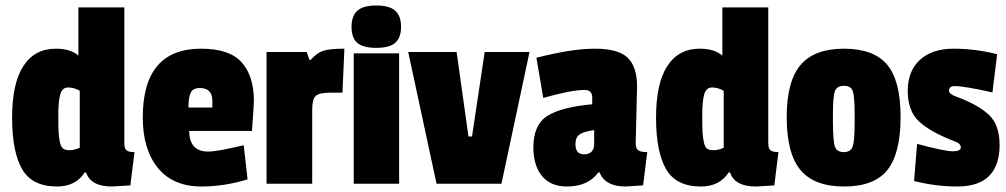

<svg xmlns="http://www.w3.org/2000/svg" viewBox="-20 -668 3658 698"><path d="M454 6 387 10Q310 10 293 -41H288Q255 10 187 10Q97 10 60.5 -53Q24 -116 24 -240.5Q24 -365 65 -428Q106 -491 183 -491Q236 -491 265 -466V-641H432V-147Q432 -128 440 -121.5Q448 -115 469 -115ZM270 -131V-338Q249 -350 227.5 -350Q206 -350 199 -324.5Q192 -299 192 -251.5Q192 -204 193 -187Q194 -170 197.5 -152.5Q201 -135 208.5 -128.5Q216 -122 233.5 -122Q251 -122 270 -131Z M707 -348Q681 -348 673 -330.5Q665 -313 665 -277H752V-301Q752 -348 707 -348ZM711 -491Q814 -491 858.5 -441.5Q903 -392 903 -300Q903 -288 896 -192H668Q668 -117 737 -117Q770 -117 866 -140L880 -16Q796 10 712 10Q609 10 554 -57.5Q499 -125 499 -241Q499 -491 711 -491Z M1115 -269V0H949V-479H1095L1105 -450H1109Q1132 -476 1155.5 -483.5Q1179 -491 1232 -491L1225 -331H1179Q1140 -331 1127.5 -319Q1115 -307 1115 -269Z M1431 0H1266V-474H1431ZM1279 -512Q1258 -530 1258 -570Q1258 -610 1279 -629Q1300 -648 1348 -648Q1396 -648 1417 -629Q1438 -610 1438 -570.5Q1438 -531 1417 -512.5Q1396 -494 1348 -494Q1300 -494 1279 -512Z M1905 -479 1803 0H1567L1464 -479H1640L1683 -172H1696L1742 -479Z M2296 -354 2291 -147Q2291 -128 2300.5 -121.5Q2310 -115 2333 -115L2318 6Q2260 10 2254 10Q2180 10 2160 -41H2155Q2118 10 2041 10Q1982 10 1950.5 -28Q1919 -66 1919 -132Q1919 -215 1970.5 -247Q2022 -279 2133 -289V-313Q2133 -341 2105 -341Q2057 -341 1955 -312L1930 -458Q2058 -491 2143 -491Q2228 -491 2262 -458Q2296 -425 2296 -354ZM2103 -107Q2140 -107 2140 -146V-195Q2103 -190 2087.5 -179.5Q2072 -169 2072 -144Q2072 -107 2103 -107Z M2795 6 2728 10Q2651 10 2634 -41H2629Q2596 10 2528 10Q2438 10 2401.5 -53Q2365 -116 2365 -240.5Q2365 -365 2406 -428Q2447 -491 2524 -491Q2577 -491 2606 -466V-641H2773V-147Q2773 -128 2781 -121.5Q2789 -115 2810 -115ZM2611 -131V-338Q2590 -350 2568.5 -350Q2547 -350 2540 -324.5Q2533 -299 2533 -251.5Q2533 -204 2534 -187Q2535 -170 2538.5 -152.5Q2542 -135 2549.5 -128.5Q2557 -122 2574.5 -122Q2592 -122 2611 -131Z M2840 -241.5Q2840 -373 2890.5 -432Q2941 -491 3048.5 -491Q3156 -491 3205 -433Q3254 -375 3254 -242.5Q3254 -110 3206 -50Q3158 10 3049 10Q2940 10 2890 -50Q2840 -110 2840 -241.5ZM3008 -252V-228Q3008 -157 3015 -136Q3022 -115 3047.5 -115Q3073 -115 3080 -136Q3087 -157 3087 -222V-251Q3087 -316 3080.5 -336Q3074 -356 3048 -356Q3022 -356 3015 -336Q3008 -316 3008 -252Z M3605 -471 3588 -332Q3486 -355 3451 -355Q3430 -355 3430 -338Q3430 -327 3453 -318Q3533 -289 3573.5 -252Q3614 -215 3614 -141Q3614 -67 3576 -28.5Q3538 10 3459.5 10Q3381 10 3303 -10L3314 -145Q3414 -118 3443.5 -118Q3473 -118 3473 -132Q3473 -146 3451 -154Q3362 -188 3321 -226.5Q3280 -265 3280 -337.5Q3280 -410 3324.5 -450.5Q3369 -491 3447 -491Q3525 -491 3605 -471Z"/></svg>

Font: Passion One
Style: Regular
Weight: 400
Designer: Alejandro Lo Celso
Foundry: Fontstage
Version: Version 1.001